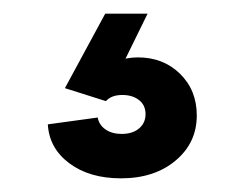

<svg xmlns="http://www.w3.org/2000/svg" viewBox="-20 -45 358 281"><path d="M50 137 123 127Q125 138 134.5 144.5Q144 151 158 151Q174 151 183.5 143Q193 135 193 122Q193 109 183.5 101.5Q174 94 159 94Q143 94 135 103L75 84L134 -25H196L144 81L124 62Q135 51 150 45Q165 39 182 39Q219 39 243.5 63Q268 87 268 124Q268 164 237 190Q206 216 157 216Q111 216 81.5 194Q52 172 50 137Z"/></svg>

Font: Uncut Sans Variable
Style: Regular
Weight: 400
Designer: Kasper Nordkvist
Foundry: UNCUT.wtf
Version: Version 1.303;Glyphs 3.1.2 (3151)